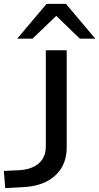

<svg xmlns="http://www.w3.org/2000/svg" viewBox="-28 -965 513 993"><path d="M-1 8 -8 -81 75 -85Q117 -88 147 -103Q177 -118 193 -144Q209 -170 209 -206V-705H317V-203Q317 -142 290 -97Q263 -52 212 -26Q161 0 88 3ZM61 -765 213 -945H313L465 -765H385L263 -883L140 -765Z"/></svg>

Font: Nunito Sans 10pt Expanded Medium
Style: Regular
Weight: 500
Width: 7
Designer: Vernon Adams
Foundry: Vernon Adams
Version: Version 3.101;gftools[0.9.27]